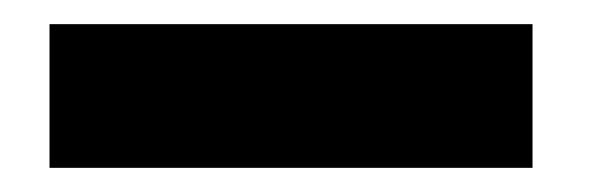

<svg xmlns="http://www.w3.org/2000/svg" viewBox="-20 -743 492 159"><path d="M421 -723H21V-604H421Z"/></svg>

Font: United Sans Black
Style: Regular
Weight: 900
Designer: Pablo Impallari, Rodrigo Fuenzalida (Modified by Dan O. Williams)
Version: Version 1.000;PS 001.000;hotconv 1.0.88;makeotf.lib2.5.64775